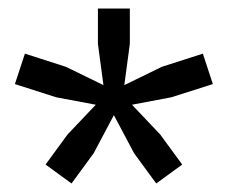

<svg xmlns="http://www.w3.org/2000/svg" viewBox="-20 -828 535 451"><path d="M290 -582 356 -512.5 408 -441.5 347 -397 295 -468 247.5 -557.5 200 -468 148 -397 87 -441.5 139 -512.5 205 -582 112 -599.5 15 -630.5 38.5 -702 135 -671 223 -628 210 -725V-808H285V-725L272 -628L360 -671L456.5 -702L480 -630.5L382.5 -599.5Z"/></svg>

Font: Encode Sans Expanded Expanded Medium
Style: Regular
Weight: 500
Width: 7
Designer: Multiple Designers
Foundry: Impallari Type
Version: Version 3.000; ttfautohint (v1.8.3) -l 8 -r 50 -G 200 -x 14 